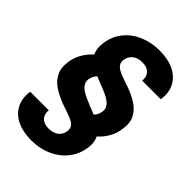

<svg xmlns="http://www.w3.org/2000/svg" viewBox="-269 -827 1174 1174"><g transform="rotate(45 318.0 -240.0)"><path d="M229 232Q158 232 106.5 207.5Q55 183 30.5 136.5Q6 90 15 26H176Q173 48 180.5 66Q188 84 205.5 94.5Q223 105 250 106Q276 106 296.5 98.5Q317 91 330 74.5Q343 58 346 36Q349 14 340 -0.5Q331 -15 312 -24.5Q293 -34 267 -43Q241 -52 212 -62Q163 -80 123 -105.5Q83 -131 62.5 -170.5Q42 -210 51 -269Q57 -310 78 -346.5Q99 -383 131 -412Q122 -431 119.5 -453Q117 -475 121 -503Q131 -568 169.5 -615Q208 -662 267 -687Q326 -712 396 -712Q470 -712 521 -687.5Q572 -663 597 -616.5Q622 -570 612 -506H451Q454 -528 446.5 -546Q439 -564 421.5 -575Q404 -586 376 -586Q351 -587 331 -579Q311 -571 298 -555Q285 -539 281 -516Q278 -494 287 -479.5Q296 -465 315 -454.5Q334 -444 359.5 -435.5Q385 -427 415 -416Q464 -399 504 -373.5Q544 -348 564.5 -309Q585 -270 575 -211Q570 -171 549.5 -134Q529 -97 496 -68Q505 -50 508 -28Q511 -6 506 22Q496 86 457 133.5Q418 181 359 206.5Q300 232 229 232ZM388 -149Q398 -159 404.5 -171.5Q411 -184 413 -199Q417 -219 409 -235Q401 -251 384.5 -264Q368 -277 342.5 -288.5Q317 -300 285 -312Q271 -317 260 -322Q249 -327 239 -331Q229 -322 222.5 -309Q216 -296 213 -281Q211 -266 215 -253Q219 -240 229.5 -228.5Q240 -217 256 -207.5Q272 -198 293.5 -188.5Q315 -179 341 -168Q353 -164 365 -159Q377 -154 388 -149Z"/></g></svg>

Font: DM Sans 10pt Black
Style: Italic
Weight: 900
Italic angle: -10°
Version: Version 4.004;gftools[0.9.30]